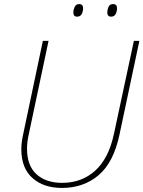

<svg xmlns="http://www.w3.org/2000/svg" viewBox="-20 -915 706 945"><path d="M285 10Q194 10 139.5 -39Q85 -88 85 -180Q85 -214 94 -254L191 -714H219L122 -256Q113 -217 113 -183Q113 -100 159.5 -57.5Q206 -15 286 -15Q382 -15 448.5 -75Q515 -135 541 -257L639 -714H666L568 -252Q539 -115 465 -52.5Q391 10 285 10ZM527 -833Q508 -833 508 -854Q508 -867 514 -881Q520 -895 537 -895Q556 -895 556 -874Q556 -860 549.5 -846.5Q543 -833 527 -833ZM359 -833Q341 -833 341 -854Q341 -867 347.5 -881Q354 -895 370 -895Q389 -895 389 -874Q389 -860 382.5 -846.5Q376 -833 359 -833Z"/></svg>

Font: Noto Sans Disp Thin
Style: Italic
Weight: 100
Italic angle: -12°
Designer: Monotype Design Team
Foundry: Monotype Imaging Inc.
Version: Version 2.000;GOOG;noto-source:20170915:90ef993387c0